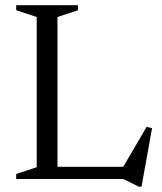

<svg xmlns="http://www.w3.org/2000/svg" viewBox="-20 -690 624 740"><path d="M525.5 29.5H515L455.5 0H151.5V-47H517.5L446.5 -32.5L545 -201L566 -196ZM201.5 -624.5V0H42.5V-19.5L121.5 -45.5V-624.5L42.5 -650.5V-670H280.5V-650.5Z"/></svg>

Font: Newsreader 16pt
Style: Regular
Weight: 400
Designer: Hugues Gentile
Foundry: Production Type
Version: Version 1.003